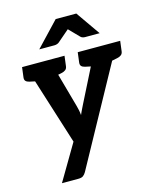

<svg xmlns="http://www.w3.org/2000/svg" viewBox="-130 -812 870 1069"><g transform="rotate(-15 305.5 -278.0)"><path d="M92.2 168 214.3 -39.1 64.5 -513.8H175.7Q191.1 -513.8 198.8 -506.7Q206.5 -499.6 209.1 -490.3L282.8 -225.4Q286 -213.3 289.1 -199.1Q292.1 -185 293.1 -171.1Q295.6 -177.4 300.5 -187.8Q305.5 -198.3 310.8 -209.2Q316 -220.1 319.3 -226.4L452.2 -490.3Q456.8 -500 467.7 -506.9Q478.5 -513.8 489.3 -513.8H591.1L231.5 141.5Q224.2 154.3 214.7 161.2Q205.3 168 186.7 168ZM156.8 -481.4 160.9 -513.8H235.4L231.2 -481.4ZM433.2 -481.4 437.3 -513.8H511.8L507.6 -481.4ZM144.2 -513.8 119 -413.1 63.1 -425.1Q49.6 -428.2 42.9 -435.2Q36.2 -442.2 37.7 -455.7L45 -513.8ZM289.7 -513.8 282.4 -455.7Q280.8 -442.2 272.3 -435.2Q263.8 -428.2 249.6 -425.1L190.8 -413.1L190.5 -513.8ZM465.1 -513.8 439.9 -413.1 384 -425.1Q370.5 -428.2 363.8 -435.2Q357.1 -442.2 358.6 -455.7L365.9 -513.8ZM610.6 -513.8 603.3 -455.7Q601.7 -442.2 593.2 -435.2Q584.7 -428.2 570.5 -425.1L511.7 -413.1L511.4 -513.8ZM163.1 -584.4 295.1 -723.8H413.9L511.2 -584.4H427.2Q411.7 -584.4 402.5 -593.1L345.4 -651.6L277.4 -593.1Q273.4 -589.6 265.9 -587Q258.4 -584.4 250.7 -584.4Z"/></g></svg>

Font: Aleo
Style: Italic
Weight: 400
Italic angle: -7°
Designer: Alessio Laiso
Foundry: Alessio Laiso
Version: Version 2.001;gftools[0.9.29]